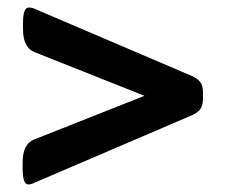

<svg xmlns="http://www.w3.org/2000/svg" viewBox="-20 -499 600 509"><path d="M40 -52V-68Q40 -117 70 -129L363 -245L71 -361Q41 -373 41 -422V-438Q41 -479 56 -479Q65 -479 71 -476L490 -297Q505 -290 511.5 -280.5Q518 -271 518 -255V-236Q518 -220 511.5 -210.5Q505 -201 490 -194L70 -14Q62 -10 55 -10Q40 -10 40 -52Z"/></svg>

Font: Asap-Bold
Style: Bold
Weight: 700
Designer: Pablo Cosgaya
Foundry: Omnibus-Type
Version: Version 2.000; ttfautohint (v1.8)